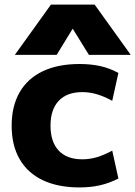

<svg xmlns="http://www.w3.org/2000/svg" viewBox="-20 -810 592 840"><path d="M328 10Q234 10 167.5 -21.5Q101 -53 66 -113.5Q31 -174 31 -260Q31 -346 66 -406.5Q101 -467 167.5 -498.5Q234 -530 328 -530Q377 -530 418 -521Q459 -512 498 -491L471 -369Q436 -388 404.5 -397.5Q373 -407 340 -407Q273 -407 237 -369Q201 -331 201 -260Q201 -189 237 -151Q273 -113 340 -113Q373 -113 404.5 -122.5Q436 -132 471 -151L498 -29Q459 -9 418 0.5Q377 10 328 10ZM45 -570 203 -790H394L552 -570H369L299 -683H297L228 -570Z"/></svg>

Font: M PLUS 2 ExtraBold
Style: Regular
Weight: 800
Version: Version 1.001